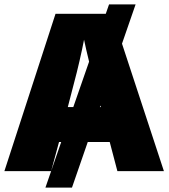

<svg xmlns="http://www.w3.org/2000/svg" viewBox="-20 -780 771 875"><path d="M480 -133 515 0H727L536 -581L598 -760H477L462 -717H233L0 0H213L249 -133H259L187 75H308L380 -133ZM289 -292 319 -408C332 -455 354 -550 363 -599C368 -574 377 -536 386 -499L314 -292ZM440 -292H435L438 -299Z"/></svg>

Font: Noto Sans UI Black
Style: Regular
Weight: 900
Designer: Monotype Design Team
Foundry: Monotype Imaging Inc.
Version: Version 1.901